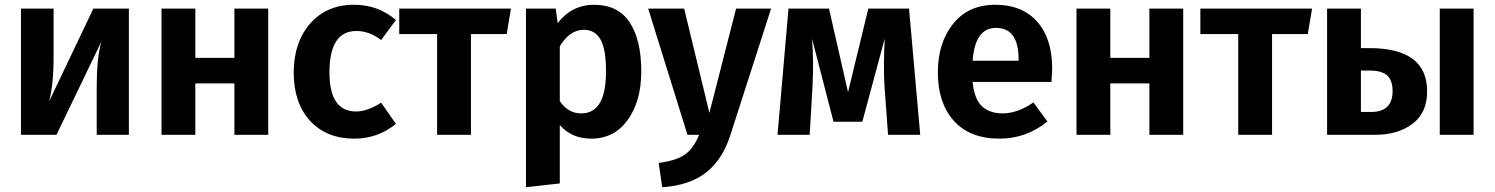

<svg xmlns="http://www.w3.org/2000/svg" viewBox="-20 -566 6275 806"><path d="M521 -530V0H386V-201Q386 -320 405 -390L217 0H68V-530H205V-327Q205 -210 186 -140L372 -530Z M964 0V-216H800V0H658V-530H800V-323H964V-530H1106V0Z M1466 -546Q1568 -546 1642 -482L1580 -398Q1530 -436 1476 -436Q1363 -436 1363 -262Q1363 -98 1475 -98Q1522 -98 1580 -135L1642 -46Q1566 16 1468 16Q1350 16 1281.5 -59Q1213 -134 1213 -261Q1213 -388 1282 -467Q1351 -546 1466 -546Z M2125 -530 2107 -423H1957V0H1815V-423H1656V-530Z M2474 -546Q2574 -546 2623 -472.5Q2672 -399 2672 -266Q2672 -142 2615.5 -63Q2559 16 2462 16Q2380 16 2330 -41V204L2188 220V-530H2313L2321 -469Q2381 -546 2474 -546ZM2420 -90Q2524 -90 2524 -265Q2524 -361 2500.5 -401Q2477 -441 2431 -441Q2372 -441 2330 -372V-142Q2364 -90 2420 -90Z M3217 -530 3046 1Q3014 102 2945.5 157Q2877 212 2760 220L2745 118Q2821 108 2856.5 82Q2892 56 2915 0H2866L2701 -530H2852L2958 -92L3070 -530Z M3796 -530 3843 0H3708L3693 -204Q3688 -287 3694 -404L3600 -55H3479L3389 -403Q3396 -308 3391 -205L3379 0H3244L3290 -530H3460L3540 -179L3625 -530Z M4397 -277Q4397 -267 4394 -222H4063Q4070 -150 4102 -120Q4134 -90 4189 -90Q4252 -90 4318 -136L4377 -56Q4288 16 4176 16Q4051 16 3984 -59Q3917 -134 3917 -262Q3917 -386 3981 -466Q4045 -546 4158 -546Q4271 -546 4334 -475Q4397 -404 4397 -277ZM4256 -311V-317Q4256 -449 4161 -449Q4073 -449 4063 -311Z M4805 0V-216H4641V0H4499V-530H4641V-323H4805V-530H4947V0Z M5488 -530 5470 -423H5320V0H5178V-423H5019V-530Z M5729 -364Q5971 -364 5971 -182Q5971 -93 5910 -46.5Q5849 0 5751 0H5551V-530H5693V-364ZM6024 -530H6166V0H6024ZM5736 -96Q5826 -96 5826 -184Q5826 -228 5803.5 -249Q5781 -270 5727 -270H5693V-96Z"/></svg>

Font: FiraGO SemiBold
Style: Regular
Weight: 600
Designer: bBox Type
Foundry: bBox Type GmbH
Version: Version 1.001;PS 001.001;hotconv 1.0.88;makeotf.lib2.5.64775